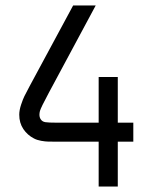

<svg xmlns="http://www.w3.org/2000/svg" viewBox="-20 -686 565 706"><path d="M332 -666 159.2 -344.2Q130.4 -290.5 127 -278.3Q125 -271 125 -264.2Q125 -254.4 129.9 -247.1Q135.3 -238.8 146.5 -236.8Q157.7 -234.9 189.9 -234.9H342.8V-402.8H413.1V-234.9H470.2V-165H413.1V0H342.8V-165H200.2Q169.4 -165 158 -165.3Q146.5 -165.5 131.3 -168.2Q116.2 -170.9 105 -176.8Q81.1 -189 65.9 -211.4Q50.8 -233.9 50.8 -264.2Q50.8 -280.8 57.6 -301.3Q64.5 -321.8 69.6 -332Q74.7 -342.3 88.9 -369.1L249 -666Z"/></svg>

Font: Gidolinya
Style: Regular
Weight: 400
Version: Version 1.0.3